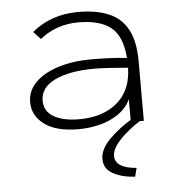

<svg xmlns="http://www.w3.org/2000/svg" viewBox="-50 -510 701 779"><g transform="rotate(-5 300.0 -120.0)"><path d="M257 11Q167 11 119 -24.5Q71 -60 71 -115Q71 -162 105.5 -196Q140 -230 199.5 -248.5Q259 -267 334 -267Q364 -267 402.5 -265.5Q441 -264 478 -260Q471 -350 426 -385.5Q381 -421 293 -421Q251 -421 211.5 -408Q172 -395 137 -367L108 -398Q186 -463 297 -463Q369 -463 420 -442Q471 -421 497.5 -372.5Q524 -324 524 -241V0H471V-93Q455 -58 421.5 -34.5Q388 -11 345.5 0Q303 11 257 11ZM122 -117Q122 -73 160.5 -51Q199 -29 264 -29Q359 -29 418 -78Q477 -127 479 -220Q447 -223 408.5 -225.5Q370 -228 342 -228Q242 -228 182 -199.5Q122 -171 122 -117ZM478 188 469 223Q416 220 379.5 200Q343 180 343 140Q343 100 383.5 59.5Q424 19 482 -15L507 0Q460 30 425.5 66Q391 102 391 132Q391 181 478 188Z"/></g></svg>

Font: Inconsolata Expanded Light
Style: Regular
Weight: 300
Width: 7
Monospace: yes
Designer: Raph Levien, Cyreal, Brenton Simpson
Foundry: Raph Levien, Cyreal, Google
Version: Version 3.001; ttfautohint (v1.8.2.53-6de2)